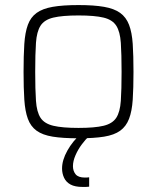

<svg xmlns="http://www.w3.org/2000/svg" viewBox="-20 -538 619 758"><path d="M290 8Q228 8 188 1.5Q148 -5 124.5 -22Q101 -39 90 -69Q79 -99 76 -144.5Q73 -190 73 -254Q73 -319 76 -364.5Q79 -410 90 -440Q101 -470 124.5 -487Q148 -504 188 -511Q228 -518 290 -518Q351 -518 391 -511Q431 -504 454.5 -487Q478 -470 489.5 -440Q501 -410 504 -364.5Q507 -319 507 -254Q507 -190 504 -144.5Q501 -99 489.5 -69Q478 -39 454.5 -22Q431 -5 391 1.5Q351 8 290 8ZM290 -33Q354 -33 389 -41.5Q424 -50 439 -73Q454 -96 457 -140Q460 -184 460 -254Q460 -325 457 -369Q454 -413 439 -436.5Q424 -460 389 -468.5Q354 -477 290 -477Q226 -477 190.5 -468.5Q155 -460 140 -436.5Q125 -413 122 -369Q119 -325 119 -254Q119 -184 122 -140Q125 -96 140 -73Q155 -50 190.5 -41.5Q226 -33 290 -33ZM306 200Q276 200 258.5 190.5Q241 181 233 164Q225 147 225 127Q225 94 246 56.5Q267 19 300 -10L331 0Q318 12 303 32Q288 52 278 75Q268 98 268 118Q268 137 278.5 150Q289 163 315 163Q318 163 321.5 163Q325 163 332 162V199Q324 200 319 200Q314 200 306 200Z"/></svg>

Font: Saira Thin ExtraLight
Style: Regular
Weight: 250
Version: Version 1.101